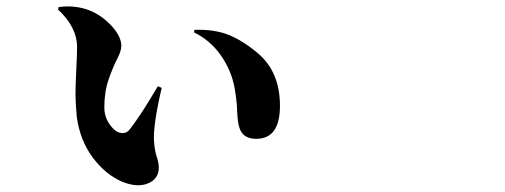

<svg xmlns="http://www.w3.org/2000/svg" viewBox="-20 -546 1540 585"><path d="M213.9 -190.4Q210 -234.4 210 -259.3Q210 -284.2 212.4 -332Q214.8 -379.9 214.8 -402.3Q214.8 -462.9 157.2 -516.6L158.2 -524.4Q209 -531.2 252 -514.6Q289.1 -500 319.3 -467.8Q349.6 -435.5 349.6 -406.2Q349.6 -390.6 336.9 -366.2Q324.2 -341.8 311 -304.2Q297.9 -266.6 297.9 -218.8Q297.9 -191.4 312.5 -169.4Q327.1 -147.5 341.8 -142.6Q362.3 -135.7 375 -151.4Q408.2 -193.4 460.9 -283.2L472.7 -278.3Q446.3 -165 449.2 -117.2Q451.2 -86.9 457.5 -68.4Q463.9 -49.8 463.9 -36.1Q463.9 -1 431.2 12.7Q398.4 26.4 352.5 7.8Q301.8 -13.7 262.7 -65.9Q223.6 -118.2 213.9 -190.4ZM694.3 -280.3Q684.6 -332 652.8 -377.4Q621.1 -422.9 571.3 -447.3L572.3 -455.1Q633.8 -457 677.2 -439.5Q720.7 -421.9 765.6 -383.8Q833 -327.1 833 -223.6Q833 -123 760.7 -123Q720.7 -123 710 -155.3Q704.1 -170.9 702.6 -207.5Q701.2 -244.1 694.3 -280.3Z"/></svg>

Font: Bpmf Zihi Serif Heavy
Style: Heavy
Weight: 900
Foundry: But Ko
Version: Version 1.320